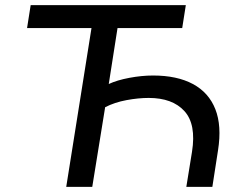

<svg xmlns="http://www.w3.org/2000/svg" viewBox="-20 -725 944 745"><path d="M237 0 335 -616H85L99 -705H701L687 -616H436L402 -399Q434 -414 482 -423Q530 -432 574 -432Q667 -432 728.5 -399Q790 -366 815.5 -301.5Q841 -237 826 -142L804 0H703L725 -136Q742 -243 695.5 -294Q649 -345 557 -345Q517 -345 471 -336.5Q425 -328 388 -309L338 0Z"/></svg>

Font: Nunito Sans 7pt Medium
Style: Italic
Weight: 500
Italic angle: -9°
Designer: Vernon Adams
Foundry: Vernon Adams
Version: Version 3.101;gftools[0.9.27]